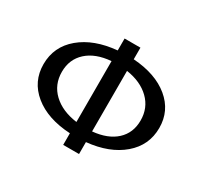

<svg xmlns="http://www.w3.org/2000/svg" viewBox="-141 -859 1119 1060"><g transform="rotate(30 418.5 -329.0)"><path d="M784 -336Q784 -225 699 -152.5Q614 -80 472 -66V10H371V-64Q225 -72 139.5 -142Q54 -212 54 -322Q54 -434 140.5 -506.5Q227 -579 371 -592V-668H472V-594Q616 -584 700 -514.5Q784 -445 784 -336ZM163 -336Q163 -255 219 -202Q275 -149 371 -136V-524Q273 -516 218 -466Q163 -416 163 -336ZM472 -134Q568 -143 621 -192Q674 -241 674 -320Q674 -400 619.5 -453Q565 -506 472 -520Z"/></g></svg>

Font: EauTestText Semibold
Style: Regular
Weight: 600
Designer: Christian Thalmann (Catharsis Fonts)
Version: Version 0.001;PS 000.001;hotconv 1.0.88;makeotf.lib2.5.64775